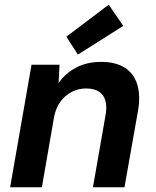

<svg xmlns="http://www.w3.org/2000/svg" viewBox="-20 -796 664 816"><path d="M23 0 114 -521H233L229 -443Q258 -485 304 -509Q350 -533 410 -533Q471 -533 510 -508.5Q549 -484 563.5 -436.5Q578 -389 566 -322L509 0H375L429 -309Q438 -362 417 -391Q396 -420 345 -420Q314 -420 286 -406Q258 -392 238 -365.5Q218 -339 210 -300L158 0ZM311 -564 262 -640 442 -776 504 -686Z"/></svg>

Font: DM Sans 10pt
Style: Bold Italic
Weight: 700
Italic angle: -10°
Version: Version 4.004;gftools[0.9.30]